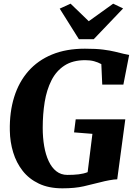

<svg xmlns="http://www.w3.org/2000/svg" viewBox="-20 -1017 740 1045"><path d="M319.5 8Q245.5 8 191.8 -17.5Q138 -43 103.5 -87Q69 -131 51.8 -187.5Q34.5 -244 33.5 -306Q31.5 -406.5 57 -488.5Q82.5 -570.5 134.2 -629.5Q186 -688.5 263 -720.2Q340 -752 442 -752Q503 -752 541.8 -747Q580.5 -742 606.5 -735.5Q632.5 -729 653.5 -724Q661 -722.5 668.2 -721Q675.5 -719.5 683 -718L651.5 -556.5H536.5L531.5 -668Q513.5 -678 492 -683.8Q470.5 -689.5 444 -689.5Q376 -689.5 331 -660.2Q286 -631 260 -579.5Q234 -528 223.2 -461.8Q212.5 -395.5 212.5 -321Q212.5 -268 220.5 -221.5Q228.5 -175 245 -139.8Q261.5 -104.5 286.8 -84.8Q312 -65 347 -65Q381 -65 408.2 -68.2Q435.5 -71.5 457 -80L483 -288.5L383 -296.5L392 -367.5H662L618 -41Q602.5 -41 575.2 -36Q548 -31 526 -25Q483.5 -14 435.5 -3Q387.5 8 319.5 8ZM409.5 -803.5 305 -970 364 -997Q389 -973 413.8 -949.2Q438.5 -925.5 463 -901.5Q496.5 -925.5 529.5 -949.2Q562.5 -973 596 -997L650 -971L490 -803.5Z"/></svg>

Font: Merriweather Light 18pt Black
Style: Italic
Weight: 900
Italic angle: -7.8°
Version: Version 2.101